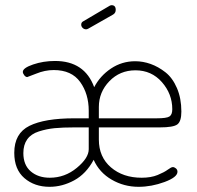

<svg xmlns="http://www.w3.org/2000/svg" viewBox="-20 -714 759 740"><path d="M192 -479Q306 -479 343 -378Q366 -422 408 -450Q450 -478 501 -478Q531 -478 560.5 -467.5Q590 -457 617.5 -435.5Q645 -414 662 -374.5Q679 -335 679 -284Q679 -246 663.5 -234.5Q648 -223 596 -223H361V-176Q361 -109 407.5 -69Q454 -29 526 -29Q562 -29 587.5 -39.5Q613 -50 626.5 -60Q640 -70 646 -70Q652 -70 658 -65Q664 -60 664 -52Q664 -31 614 -12.5Q564 6 514 6Q458 6 410.5 -21.5Q363 -49 341 -98Q312 -44 266 -19Q220 6 171 6Q113 6 74 -27.5Q35 -61 35 -125Q35 -200 93.5 -229Q152 -258 266 -258H322V-287Q322 -352 289 -398Q256 -444 187 -444Q153 -444 119 -430L85 -417Q79 -417 73.5 -424Q68 -431 68 -437Q68 -452 107.5 -465.5Q147 -479 192 -479ZM361 -258H584Q622 -258 633 -265Q644 -272 644 -293Q644 -352 604 -397.5Q564 -443 502 -443Q442 -443 401.5 -401Q361 -359 361 -302ZM322 -139V-223H267Q221 -223 190.5 -220Q160 -217 130 -207.5Q100 -198 85 -177Q70 -156 70 -124Q70 -78 98.5 -53.5Q127 -29 172 -29Q230 -29 276 -67Q322 -105 322 -139ZM416 -658 321 -604Q316 -601 312 -601Q304 -601 298.5 -606.5Q293 -612 293 -619Q293 -628 301 -632L403 -692Q407 -694 410 -694Q426 -694 426 -676Q426 -664 416 -658Z"/></svg>

Font: Dosis
Style: ExtraLight
Weight: 250
Designer: Edgar Tolentino, Pablo Impallari, Igino Marini
Foundry: Edgar Tolentino, Pablo Impallari, Igino Marini
Version: Version 1.007